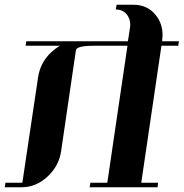

<svg xmlns="http://www.w3.org/2000/svg" viewBox="-20 -789 774 809"><path d="M0 0 2.9 -19H74.2L140.1 -460.9Q148.9 -525.4 196.8 -569.8Q213.9 -585.4 232.9 -596.2H87.9L90.8 -615.2H519L527.8 -672.9Q528.8 -677.7 528.8 -686Q528.8 -708 515.1 -727.1Q497.6 -749 467.8 -749L471.2 -769H542Q602.5 -769 637.2 -724.1Q665 -689 665 -641.1Q665 -632.8 663.1 -615.2H733.9L731 -596.2H660.2L575.2 -19H646L644 0H357.9L360.8 -19H432.1L517.1 -596.2H374Q302.7 -596.2 299.8 -577.1L237.8 -153.8Q229 -90.3 180.2 -44.9Q131.3 0 71.8 0Z"/></svg>

Font: Hjet
Style: Italic
Weight: 400
Designer: T. Christopher White
Version: Version 1.2